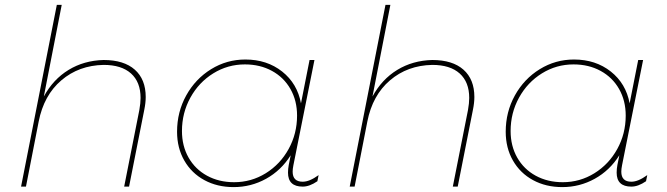

<svg xmlns="http://www.w3.org/2000/svg" viewBox="-20 -762 2724 784"><path d="M575 -366Q575 -342 569 -313L507 0H487L549 -313Q554 -341 554 -362Q554 -427 515 -462Q476 -497 403 -497Q302 -495 230.5 -434Q159 -373 138 -266L86 0H66L212 -742H232L159 -368Q197 -438 260 -476.5Q323 -515 403 -517Q486 -517 530.5 -477.5Q575 -438 575 -366Z M703 -224Q703 -305 740.5 -372.5Q778 -440 842 -479.5Q906 -519 982 -519Q1070 -519 1132 -470Q1194 -421 1209 -340L1244 -517H1264L1178 -87Q1175 -72 1175 -61Q1175 -20 1216 -20Q1244 -20 1281 -47L1276 -22Q1244 0 1216 0Q1156 0 1156 -57Q1156 -72 1159 -88L1167 -128Q1128 -66 1066.5 -32Q1005 2 934 2Q867 2 814.5 -26.5Q762 -55 732.5 -106.5Q703 -158 703 -224ZM1193 -290Q1193 -351 1166 -398.5Q1139 -446 1090.5 -472.5Q1042 -499 980 -499Q910 -499 851 -462.5Q792 -426 757.5 -363.5Q723 -301 723 -227Q723 -166 750 -118.5Q777 -71 825.5 -44.5Q874 -18 936 -18Q1006 -18 1065 -54.5Q1124 -91 1158.5 -153.5Q1193 -216 1193 -290Z M1917 -366Q1917 -342 1911 -313L1849 0H1829L1891 -313Q1896 -341 1896 -362Q1896 -427 1857 -462Q1818 -497 1745 -497Q1644 -495 1572.5 -434Q1501 -373 1480 -266L1428 0H1408L1554 -742H1574L1501 -368Q1539 -438 1602 -476.5Q1665 -515 1745 -517Q1828 -517 1872.5 -477.5Q1917 -438 1917 -366Z M2045 -224Q2045 -305 2082.5 -372.5Q2120 -440 2184 -479.5Q2248 -519 2324 -519Q2412 -519 2474 -470Q2536 -421 2551 -340L2586 -517H2606L2520 -87Q2517 -72 2517 -61Q2517 -20 2558 -20Q2586 -20 2623 -47L2618 -22Q2586 0 2558 0Q2498 0 2498 -57Q2498 -72 2501 -88L2509 -128Q2470 -66 2408.5 -32Q2347 2 2276 2Q2209 2 2156.5 -26.5Q2104 -55 2074.5 -106.5Q2045 -158 2045 -224ZM2535 -290Q2535 -351 2508 -398.5Q2481 -446 2432.5 -472.5Q2384 -499 2322 -499Q2252 -499 2193 -462.5Q2134 -426 2099.5 -363.5Q2065 -301 2065 -227Q2065 -166 2092 -118.5Q2119 -71 2167.5 -44.5Q2216 -18 2278 -18Q2348 -18 2407 -54.5Q2466 -91 2500.5 -153.5Q2535 -216 2535 -290Z"/></svg>

Font: TypoPRO Montserrat Alternates
Style: Italic
Weight: 250
Italic angle: -11.3°
Designer: Julieta Ulanovsky
Foundry: Julieta Ulanovsky
Version: Version 6.001